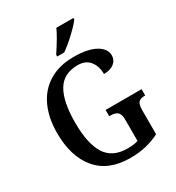

<svg xmlns="http://www.w3.org/2000/svg" viewBox="-219 -1071 1116 1215"><g transform="rotate(-30 339.0 -464.0)"><path d="M51 -358Q51 -467 88.5 -549.5Q126 -632 200.5 -678Q275 -724 381 -724Q485 -724 541 -692.5Q597 -661 597 -611Q597 -577 569.5 -555.5Q542 -534 495 -534Q495 -591 465.5 -628.5Q436 -666 378 -666Q275 -666 229 -589Q183 -512 183 -358Q183 -204 231.5 -127.5Q280 -51 390 -51Q434 -51 467 -61V-217Q467 -257 450.5 -271.5Q434 -286 400 -286H390V-332H653V-286H646Q617 -286 603.5 -271Q590 -256 590 -213V-39Q540 -14 488 -2Q436 10 376 10Q216 10 133.5 -88.5Q51 -187 51 -358ZM294 -791Q359 -889 380 -938H505V-928Q488 -902 437 -854Q386 -806 345 -778H294Z"/></g></svg>

Font: Noto Serif NarrowSemiBold
Style: Regular
Weight: 600
Width: 4
Designer: Monotype Design Team
Foundry: Monotype Imaging Inc.
Version: Version 1.001